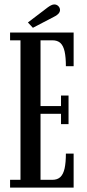

<svg xmlns="http://www.w3.org/2000/svg" viewBox="-20 -847 392 867"><path d="M25.5 0V-35H72.5V-665H25.5V-700H312.5V-548H277.5Q277.5 -588.5 271.8 -614.5Q266 -640.5 252.8 -652.8Q239.5 -665 216.5 -665H163V-368H255.5V-415.5H289.5V-286.5H255.5V-333H163V-35H216.5Q239.5 -35 252.8 -47.8Q266 -60.5 271.8 -86.8Q277.5 -113 277.5 -153.5H312.5V0ZM128.5 -721.5 106 -745.5 196 -814Q203.5 -819.5 211 -823.2Q218.5 -827 225.5 -827Q233 -827 238.8 -823.2Q244.5 -819.5 248 -813.5Q251 -808 251 -802Q251 -792.5 243 -784.2Q235 -776 222.5 -770.5Z"/></svg>

Font: Imbue Thin 10pt Medium
Style: Regular
Weight: 500
Version: Version 1.102